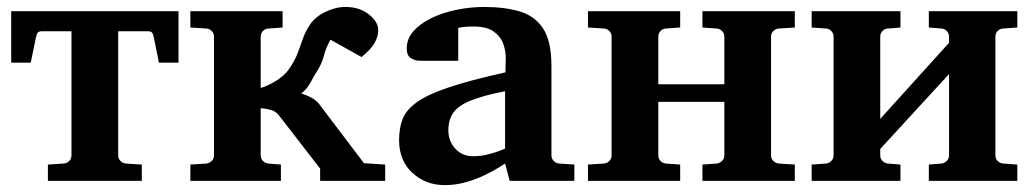

<svg xmlns="http://www.w3.org/2000/svg" viewBox="-20 -520 2973 552"><path d="M493.2 -487.8V-339.8H437L422.4 -411.1Q420.4 -422.4 417 -426.3Q413.6 -430.2 403.3 -430.2H102.1Q91.8 -430.2 88.6 -426.3Q85.4 -422.4 83 -411.1L68.4 -339.8H12.2V-487.8ZM319.8 -438V-73.2Q319.8 -64 326.2 -57.4Q332.5 -50.8 341.8 -49.8L387.7 -46.9V0H117.7V-46.9L163.6 -49.8Q172.9 -50.8 179.2 -57.4Q185.5 -64 185.5 -73.2V-438Z M1087.4 0H900.4V-35.2L782.2 -188Q773.4 -200.2 757.6 -204.3Q741.7 -208.5 729.5 -209V-73.2Q729.5 -64 735.8 -57.4Q742.2 -50.8 751.5 -49.8L787.6 -46.9V0H527.3V-46.9L573.2 -49.8Q582.5 -50.8 588.9 -57.4Q595.2 -64 595.2 -73.2V-415Q595.2 -423.8 588.9 -430.7Q582.5 -437.5 573.2 -438L527.3 -440.9V-487.8H792.5V-440.9L751.5 -438Q742.2 -437.5 735.8 -430.7Q729.5 -423.8 729.5 -415V-267.1Q746.1 -271.5 771.2 -286.1Q796.4 -300.8 810.5 -320.8Q827.6 -345.7 835.7 -366.9Q843.8 -388.2 850.6 -408.2Q857.4 -428.2 870.6 -448.2Q885.3 -471.2 915 -485.6Q944.8 -500 973.1 -500Q1013.2 -500 1040.3 -478.8Q1067.4 -457.5 1067.4 -433.1Q1067.4 -416 1057.6 -397.7Q1047.9 -379.4 1019.5 -356L930.2 -405.8Q917 -382.8 911.1 -359.6Q905.3 -336.4 890.1 -313Q881.3 -299.3 872.3 -282.2Q863.3 -265.1 846.2 -251Q863.3 -246.1 877.7 -237.8Q892.1 -229.5 901.4 -215.8L1026.4 -50.8L1087.4 -46.9Z M1631.3 0H1445.3L1432.1 -49.8Q1432.1 -49.8 1417.5 -40.5Q1402.8 -31.2 1378.2 -18.8Q1353.5 -6.3 1322.5 2.9Q1291.5 12.2 1258.3 12.2Q1204.1 12.2 1165.8 -22.9Q1127.4 -58.1 1127.4 -117.2Q1127.4 -150.9 1137.2 -177Q1147 -203.1 1177.2 -225.3Q1207.5 -247.6 1268.8 -268.3Q1330.1 -289.1 1433.1 -312Q1433.1 -323.2 1433.6 -337.2Q1434.1 -351.1 1434.1 -351.1Q1434.6 -370.1 1427.7 -391.6Q1420.9 -413.1 1400.6 -428.5Q1380.4 -443.8 1340.3 -443.8Q1319.8 -443.8 1308.6 -441.9Q1297.4 -439.9 1297.4 -439.9V-345.2H1194.3Q1194.3 -345.2 1183.1 -345.7Q1171.9 -346.2 1160.6 -353.3Q1149.4 -360.4 1149.4 -380.9Q1149.4 -408.7 1168.9 -430.7Q1188.5 -452.6 1220.9 -468.3Q1253.4 -483.9 1293 -491.9Q1332.5 -500 1372.1 -500Q1429.7 -500 1473.1 -487.5Q1516.6 -475.1 1541 -438.7Q1565.4 -402.3 1565.4 -330.1V-73.2Q1565.4 -64 1571.8 -57.4Q1578.1 -50.8 1587.4 -49.8L1631.3 -46.9ZM1432.1 -92.8V-257.8Q1367.7 -245.1 1332.3 -230.5Q1296.9 -215.8 1283 -195.6Q1269 -175.3 1269 -145Q1269 -114.3 1289.1 -92.5Q1309.1 -70.8 1340.3 -70.8Q1361.8 -70.8 1383.1 -76.2Q1404.3 -81.5 1418.2 -87.2Q1432.1 -92.8 1432.1 -92.8Z M2265.1 0H1999.5V-46.9L2040.5 -49.8Q2049.3 -50.8 2055.9 -57.4Q2062.5 -64 2062.5 -73.2V-227.1H1872.6V-73.2Q1872.6 -64 1878.9 -57.4Q1885.3 -50.8 1894.5 -49.8L1935.5 -46.9V0H1670.4V-46.9L1716.3 -49.8Q1725.6 -50.8 1731.9 -57.4Q1738.3 -64 1738.3 -73.2V-415Q1738.3 -423.8 1731.9 -430.7Q1725.6 -437.5 1716.3 -438L1670.4 -440.9V-487.8H1935.5V-440.9L1894.5 -438Q1885.3 -437.5 1878.9 -430.7Q1872.6 -423.8 1872.6 -415V-277.8H2062.5V-415Q2062.5 -423.8 2055.9 -430.7Q2049.3 -437.5 2040.5 -438L1999.5 -440.9V-487.8H2265.1V-440.9L2218.8 -438Q2210 -437.5 2203.4 -430.7Q2196.8 -423.8 2196.8 -415V-73.2Q2196.8 -64 2203.4 -57.4Q2210 -50.8 2218.8 -49.8L2265.1 -46.9Z M2904.8 0H2650.4V-46.9L2686.5 -49.8Q2695.8 -50.8 2702.1 -57.4Q2708.5 -64 2708.5 -73.2V-307.1L2510.7 -91.8V-73.2Q2510.7 -64 2517.1 -57.4Q2523.4 -50.8 2532.7 -49.8L2568.8 -46.9V0H2313.5V-46.9L2354.5 -49.8Q2363.8 -50.8 2370.1 -57.4Q2376.5 -64 2376.5 -73.2V-415Q2376.5 -423.8 2370.1 -430.7Q2363.8 -437.5 2354.5 -438L2313.5 -440.9V-487.8H2568.8V-440.9L2532.7 -438Q2523.4 -437.5 2517.1 -430.7Q2510.7 -423.8 2510.7 -415V-178.2L2708.5 -397V-415Q2708.5 -423.8 2702.1 -430.7Q2695.8 -437.5 2686.5 -438L2650.4 -440.9V-487.8H2904.8V-440.9L2863.8 -438Q2854.5 -437.5 2848.1 -430.7Q2841.8 -423.8 2841.8 -415V-73.2Q2841.8 -64 2848.1 -57.4Q2854.5 -50.8 2863.8 -49.8L2904.8 -46.9Z"/></svg>

Font: Charis
Style: Bold
Weight: 700
Designer: Walt Agee, Miriam Martin, Annie Olsen, Victor Gaultney, Lorna Priest, Alan Ward, Bob Hallissy, Martin Hosken, Sharon Cor
Foundry: SIL Global
Version: Version 7.000